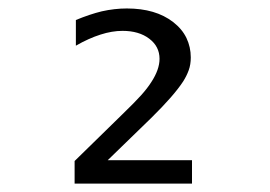

<svg xmlns="http://www.w3.org/2000/svg" viewBox="-20 -983 642 456"><path d="M157.2 -600.6 270 -710.9Q300.3 -740.2 315.2 -756.8Q330.1 -773.4 339.4 -788.1Q358.9 -817.9 358.9 -843.3Q358.9 -872.6 334.5 -891.1Q310.1 -909.7 271 -909.7Q246.1 -909.7 218.8 -900.9Q190.9 -892.1 160.2 -874.5V-935.5Q193.4 -949.2 221.7 -956.1Q252 -962.9 281.2 -962.9Q349.6 -962.9 391.1 -930.7Q412.6 -914.1 422.9 -892.6Q433.1 -871.1 433.1 -846.7Q433.1 -829.6 428.2 -816.2Q423.3 -802.7 415 -789.6Q393.1 -755.9 338.9 -702.6L235.8 -602.5H436V-546.9H157.2Z"/></svg>

Font: Vazir Code Hack
Style: Code-Hack
Weight: 400
Foundry: DejaVu fonts team - Redesigned by Saber Rastikerdar
Version: Version 1.1.2